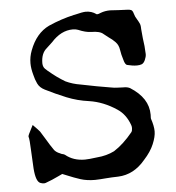

<svg xmlns="http://www.w3.org/2000/svg" viewBox="-49 -688 684 745"><g transform="rotate(-5 293.0 -315.5)"><path d="M291.5 11.2Q259.8 11.2 234.9 3.2Q210 -4.9 184.6 -15.6Q175.8 -19.5 166.5 -22.9L149.9 -15.1Q126 -3.4 99.1 6.3Q96.7 7.3 93.3 7.3Q86.9 7.3 79.1 4.4Q61.5 -2 57.6 -53.2Q55.2 -91.3 53.7 -128.4Q51.8 -168.9 50.3 -172.9Q48.8 -176.8 48.8 -179.7Q48.8 -184.1 62 -209L68.8 -222.2Q90.8 -200.2 95.2 -194.3Q106 -177.7 115.7 -161.1Q128.4 -139.2 143.1 -118.2Q149.4 -110.4 161.1 -105H161.6Q165 -103.5 168.2 -101.8Q171.4 -100.1 174.8 -99.6Q180.2 -98.6 184.1 -95.7Q214.4 -70.8 259.3 -70.8Q273.9 -70.8 306.6 -75.2Q344.2 -78.1 374.5 -93.3Q412.1 -117.2 447.8 -161.1Q451.7 -166.5 451.7 -176.8Q451.7 -183.1 449.7 -188.5Q434.6 -231 402.3 -252.4Q350.6 -287.1 294.9 -295.4Q250 -301.3 208.5 -318.1Q167 -335 127.4 -355Q107.9 -364.7 100.1 -381.3Q92.3 -397.9 88.4 -415Q81.1 -440.9 81.1 -461.4Q81.1 -486.8 90.3 -510.7Q114.7 -576.2 166 -600.6Q214.4 -622.1 266.1 -633.8H267.1Q300.3 -642.1 312 -642.1Q335 -642.1 352.5 -629.4Q353.5 -628.4 355.5 -628.4Q360.8 -628.4 370.1 -632.8Q387.2 -639.2 407.2 -639.2Q415.5 -639.2 439.9 -637.2L474.1 -635.7Q481.4 -635.7 487.8 -633.3Q494.1 -630.9 497.3 -618.7Q500.5 -606.4 508.3 -594.7Q513.7 -585.9 518.1 -576.2Q520.5 -568.8 520.5 -560.5V-557.6Q520.5 -552.2 523.9 -520.5Q528.8 -489.7 529.8 -458Q529.8 -447.8 524.2 -435.3Q518.6 -422.9 510.5 -419.9Q502.4 -417 492.2 -417Q475.1 -417 456.5 -421.9Q452.6 -422.4 450.7 -424.3Q445.3 -428.7 441.4 -443.4Q434.6 -464.4 431.9 -483.2Q429.2 -502 417.7 -513.9Q406.2 -525.9 391.6 -535.6Q382.3 -542.5 373.5 -549.8Q360.4 -562 326.7 -562Q304.7 -562.5 276.4 -574.7Q267.6 -578.1 255.9 -578.1Q210 -578.1 171.9 -535.6Q161.1 -524.9 149.4 -514.6Q127 -496.1 127 -457.5Q127 -449.7 130.1 -442.9Q133.3 -436 146 -425.8L147 -425.3Q176.8 -399.4 210 -379.9Q236.8 -367.2 268.1 -362.3L277.8 -360.4Q329.6 -349.6 380.9 -341.3Q397.9 -337.9 408.7 -337.9Q414.1 -337.9 419.7 -337.4Q425.3 -336.9 431.2 -336.9H435.1Q447.3 -336.9 457.5 -332Q528.3 -287.6 528.3 -222.2L527.8 -209L528.3 -206.1Q538.1 -176.8 538.1 -156.7Q538.1 -135.7 526.1 -107.2Q514.2 -78.6 487.8 -49.8Q443.4 3.9 381.8 6.3Q356.4 6.8 332 8.8Q312 10.7 291.5 11.2Z"/></g></svg>

Font: X Typewriter
Style: Regular
Weight: 400
Monospace: yes
Designer: GGBot
Version: 0.50